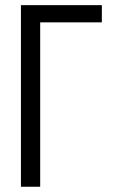

<svg xmlns="http://www.w3.org/2000/svg" viewBox="-20 -710 436 730"><path d="M59.6 -690.4H367.2V-625H132.8V0H59.6Z"/></svg>

Font: Dinish Condensed
Style: Regular
Weight: 400
Width: 3
Designer: Bert Driehuis
Foundry: Playbeing
Version: Version 3.006; git-39231f3c-release